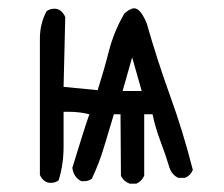

<svg xmlns="http://www.w3.org/2000/svg" viewBox="-20 -448 540 462"><path d="M308 -6H292Q277 -12 271 -25L270 -173H254Q242 -134 230.5 -95Q219 -56 201 -18Q193 -12 182 -12H176Q158 -20 154 -44Q182 -136 195 -173Q172 -179 146 -179H133V-95Q133 -52 121 -14Q113 -8 102 -8Q85 -8 76 -27V-355Q76 -391 92 -421Q100 -427 111 -427Q128 -427 137 -407L133 -239L215 -231Q230 -278 242 -325Q254 -372 279 -415Q293 -428 303 -428Q318 -428 333 -392Q358 -304 389.5 -217Q421 -130 444 -39Q438 -25 425 -20H409Q394 -27 388 -44Q378 -77 366 -108.5Q354 -140 347 -173H327V-25Q321 -12 308 -6ZM321 -229 298 -310 275 -229Z"/></svg>

Font: Xiaolai Mono SC
Style: Regular
Weight: 400
Monospace: yes
Designer: LXGW / Nozomi Seto
Version: Version 3.113;September 30, 2024